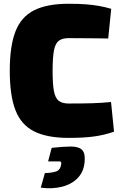

<svg xmlns="http://www.w3.org/2000/svg" viewBox="-20 -722 645 1022"><path d="M345 -702Q399 -702 437 -699Q475 -696 506.5 -690.5Q538 -685 572 -675L556 -517Q521 -518 491 -518Q461 -518 427 -518.5Q393 -519 345 -519Q311 -519 292.5 -504.5Q274 -490 267 -452.5Q260 -415 260 -345Q260 -275 267 -237.5Q274 -200 292.5 -185.5Q311 -171 345 -171Q420 -171 470.5 -172.5Q521 -174 571 -179L587 -21Q535 -3 480.5 4.5Q426 12 345 12Q231 12 162 -22.5Q93 -57 62.5 -135Q32 -213 32 -345Q32 -477 62.5 -555Q93 -633 162 -667.5Q231 -702 345 -702ZM255 65Q318 58 357.5 58Q397 58 415 74Q433 90 431 130Q429 187 396.5 222.5Q364 258 312 271.5Q260 285 197 277L219 199Q252 199 277.5 191Q303 183 306 148Q308 137 295.5 137Q283 137 236 137Z"/></svg>

Font: Exo 2 Black
Style: Regular
Weight: 900
Designer: Natanael Gama
Foundry: Natanael Gama
Version: Version 2.010